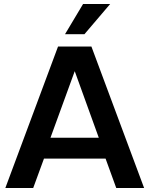

<svg xmlns="http://www.w3.org/2000/svg" viewBox="-20 -946 752 966"><path d="M705.1 0H564.9L511.2 -147.9H201.2L147 0H6.8L272 -711.9H439.9ZM477.1 -252.9 356 -587.9 233.9 -252.9ZM404.8 -773.9H307.1L397.9 -925.8H534.2Z"/></svg>

Font: Creato Display
Style: Bold
Weight: 700
Version: Version 1.000